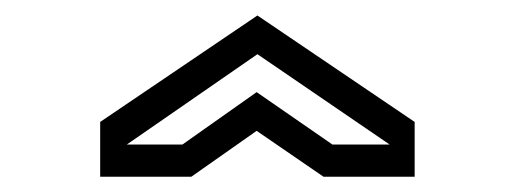

<svg xmlns="http://www.w3.org/2000/svg" viewBox="-20 -895 665 248"><path d="M312.5 -825 483.3 -708.3H409.4L311.5 -776L215.6 -708.3H143.8ZM312.5 -875 109.4 -737.5V-666.7H227.1L311.5 -726L397.9 -666.7H515.6V-737.5Z"/></svg>

Font: Sportrop
Style: Regular
Weight: 500
Version: Version 0.9